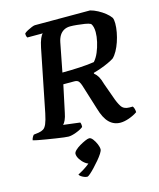

<svg xmlns="http://www.w3.org/2000/svg" viewBox="-149 -801 964 1162"><g transform="rotate(-15 333.0 -220.0)"><path d="M205 0Q198 0 176.5 -2.5Q155 -5 127 -9.5Q99 -14 70.5 -18.5Q42 -23 19.5 -27.5Q-3 -32 -11 -35Q-9 -46 -3.5 -55Q2 -64 5 -66L36 -70Q54 -73 66 -80.5Q78 -88 87 -109Q96 -130 105 -173L183 -563Q190 -597 199 -618Q208 -639 216 -644H119Q116 -648 114 -655Q112 -662 113 -671Q120 -678 134 -685.5Q148 -693 162 -698.5Q176 -704 182 -704H528Q551 -698 574.5 -685.5Q598 -673 618 -657Q638 -641 649 -625Q652 -619 653.5 -609.5Q655 -600 655 -589Q655 -563 649.5 -533.5Q644 -504 634.5 -476Q625 -448 612 -424.5Q599 -401 584 -387Q570 -378 547.5 -367.5Q525 -357 499.5 -348Q474 -339 452 -333V-328Q467 -316 476.5 -299.5Q486 -283 495 -251L527 -162Q540 -123 555.5 -99Q571 -75 606 -75H627Q632 -69 635 -58.5Q638 -48 638 -37Q615 -21 585 -10.5Q555 0 531 0Q490 0 461 -28.5Q432 -57 414 -120L366 -274Q361 -291 353 -302.5Q345 -314 324 -314H256L220 -145Q215 -119 207 -101.5Q199 -84 191 -77L295 -64Q297 -61 298.5 -53.5Q300 -46 299 -35Q283 -22 253.5 -11Q224 0 205 0ZM269 -384Q322 -384 377 -387Q432 -390 469 -396Q487 -416 499.5 -445.5Q512 -475 519.5 -508Q527 -541 527 -569Q527 -586 523.5 -600Q520 -614 513 -623Q500 -630 476.5 -633.5Q453 -637 429 -639.5Q405 -642 387 -642Q364 -642 347 -632.5Q330 -623 319.5 -606Q309 -589 304 -564ZM253 264Q239 264 222.5 255Q206 246 203 237Q221 228 238 217.5Q255 207 270 195.5Q285 184 294 172L288 190Q275 190 258.5 177.5Q242 165 230 146.5Q218 128 218 112Q218 102 230.5 90Q243 78 261 67.5Q279 57 296 49.5Q313 42 322 42Q333 42 344.5 57Q356 72 364 91Q372 110 372 124Q372 133 361.5 149.5Q351 166 334.5 185.5Q318 205 301 223Q284 241 270.5 252.5Q257 264 253 264Z"/></g></svg>

Font: Texturina Medium 12pt
Style: Bold Italic
Weight: 700
Italic angle: -11°
Version: Version 1.002